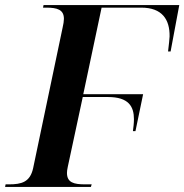

<svg xmlns="http://www.w3.org/2000/svg" viewBox="-43 -734 724 754"><path d="M-23 0H314L317 -10H291C247 -10 220 -17 220 -55C220 -61 221 -69 223 -78L282 -353H381C462 -353 483 -316 483 -266C483 -251 481 -234 479 -219H489L519 -364H284L356 -704H512C594 -704 624 -657 623 -591C623 -584 620 -557 617 -532H627L661 -714H128L126 -704H139C182 -704 208 -696 208 -660C208 -652 206 -638 203 -626L87 -73C75 -19 42 -10 -8 -10H-21Z"/></svg>

Font: Noto Serif Display SemiBold
Style: Italic
Weight: 600
Italic angle: -12°
Designer: Monotype Design Team
Foundry: Monotype Imaging Inc.
Version: Version 2.009